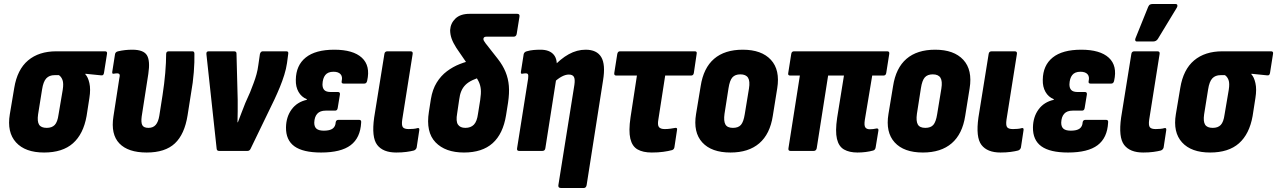

<svg xmlns="http://www.w3.org/2000/svg" viewBox="-20 -753 6372 958"><path d="M200 8Q106 8 60 -42.5Q14 -93 29 -183L51 -314Q66 -406 120 -451.5Q174 -497 261 -497H504Q516 -497 514 -485L499 -390Q497 -375 485 -377L406 -385V-382Q419 -369 426 -338.5Q433 -308 426 -264L412 -174Q396 -84 344 -38Q292 8 200 8ZM213 -115Q239 -115 253 -129.5Q267 -144 272 -181L293 -305Q298 -337 292 -353.5Q286 -370 274 -378H252Q226 -378 211 -362Q196 -346 190 -307L170 -182Q165 -147 175 -131Q185 -115 213 -115Z M712 8Q619 8 575.5 -37.5Q532 -83 546 -172L575 -360Q579 -376 576.5 -381.5Q574 -387 564 -387Q560 -387 556 -386.5Q552 -386 546 -385Q539 -384 540 -394L554 -483Q556 -494 569 -497Q586 -501 603.5 -503Q621 -505 640 -505Q696 -505 713 -477.5Q730 -450 720 -384L687 -172Q683 -142 690 -128.5Q697 -115 721 -115Q744 -115 757 -130Q770 -145 775 -176L791 -278Q800 -336 804.5 -389Q809 -442 809 -483Q809 -497 822 -497H940Q950 -497 950 -485Q951 -445 947 -393Q943 -341 933 -286L916 -178Q901 -83 852.5 -37.5Q804 8 712 8Z M1073 0Q1062 0 1061 -11L1010 -482Q1008 -497 1021 -497H1148Q1160 -497 1160 -486L1166 -255Q1166 -226 1166 -198.5Q1166 -171 1165 -143H1167Q1176 -167 1185.5 -191.5Q1195 -216 1204 -239L1228 -293Q1237 -316 1245.5 -338.5Q1254 -361 1260 -383Q1266 -405 1269 -429L1277 -484Q1281 -497 1291 -497H1409Q1421 -497 1418 -483L1412 -438Q1408 -410 1398.5 -379.5Q1389 -349 1376.5 -318.5Q1364 -288 1349 -256L1230 -10Q1225 0 1215 0Z M1582 8Q1492 8 1449 -23Q1406 -54 1407 -118Q1408 -170 1435 -207Q1462 -244 1511 -255V-258Q1484 -269 1469.5 -294.5Q1455 -320 1456 -355Q1457 -427 1505.5 -466Q1554 -505 1648 -505Q1742 -505 1785.5 -465Q1829 -425 1812 -350Q1809 -336 1798 -336H1694Q1682 -336 1685 -349Q1690 -371 1679 -383Q1668 -395 1644 -395Q1616 -395 1603 -378.5Q1590 -362 1589 -332Q1589 -313 1598.5 -303.5Q1608 -294 1629 -294H1666Q1678 -294 1676 -281L1665 -214Q1663 -201 1652 -201H1605Q1577 -201 1563 -185.5Q1549 -170 1548 -141Q1548 -120 1559.5 -110.5Q1571 -101 1596 -101Q1626 -101 1640 -111.5Q1654 -122 1655 -143Q1657 -155 1669 -155H1772Q1784 -155 1782 -141Q1778 -65 1729.5 -28.5Q1681 8 1582 8Z M1957 8Q1891 8 1862 -30Q1833 -68 1847 -167L1898 -484Q1900 -497 1913 -497H2028Q2041 -497 2039 -484L1987 -156Q1983 -128 1990 -118.5Q1997 -109 2019 -109Q2030 -109 2042 -110Q2054 -111 2064 -114Q2074 -116 2072 -103L2059 -17Q2056 -6 2045 -2Q2030 2 2007.5 5Q1985 8 1957 8Z M2295 8Q2202 8 2153 -43Q2104 -94 2120 -195L2130 -259Q2138 -307 2159 -341Q2180 -375 2210 -397.5Q2240 -420 2274.5 -433.5Q2309 -447 2345 -454L2395 -374Q2361 -364 2338.5 -353.5Q2316 -343 2302.5 -329.5Q2289 -316 2281.5 -298Q2274 -280 2271 -255L2261 -187Q2254 -148 2265 -131.5Q2276 -115 2302 -115Q2329 -115 2344.5 -131Q2360 -147 2365 -185L2376 -254Q2381 -287 2379 -308Q2377 -329 2367.5 -348Q2358 -367 2340 -393L2257 -514Q2241 -539 2233.5 -560Q2226 -581 2226 -603Q2228 -637 2252.5 -660.5Q2277 -684 2323 -684H2561Q2574 -684 2572 -670L2558 -583Q2555 -570 2543 -570H2407Q2392 -570 2392 -558Q2392 -551 2402 -538L2464 -459Q2489 -427 2502.5 -394Q2516 -361 2519 -324.5Q2522 -288 2515 -241L2505 -178Q2490 -85 2438 -38.5Q2386 8 2295 8Z M2779 185Q2764 185 2766 171L2846 -330Q2850 -358 2843.5 -369.5Q2837 -381 2818 -381Q2802 -381 2783 -371Q2764 -361 2743 -341L2736 -415Q2777 -460 2818 -482.5Q2859 -505 2902 -505Q2958 -505 2980 -468Q3002 -431 2989 -352L2907 171Q2904 185 2893 185ZM2570 0Q2558 0 2560 -13L2615 -360Q2617 -377 2614.5 -382Q2612 -387 2603 -387Q2599 -387 2595 -386.5Q2591 -386 2585 -385Q2578 -384 2579 -394L2593 -483Q2596 -494 2608 -497Q2625 -502 2642 -503.5Q2659 -505 2677 -505Q2722 -505 2743 -480Q2764 -455 2756 -406L2754 -389L2757 -370L2701 -13Q2699 0 2686 0Z M3232 8Q3188 8 3161 -7.5Q3134 -23 3125 -61.5Q3116 -100 3126 -167L3158 -376H3055Q3043 -376 3045 -389L3060 -484Q3063 -497 3073 -497H3447Q3459 -497 3456 -484L3442 -389Q3440 -376 3428 -376H3299L3265 -157Q3260 -130 3267.5 -119.5Q3275 -109 3297 -109Q3311 -109 3325.5 -111Q3340 -113 3350 -115Q3361 -116 3358 -104L3345 -18Q3343 -7 3333 -4Q3315 1 3289.5 4.5Q3264 8 3232 8Z M3625 8Q3530 8 3484 -42.5Q3438 -93 3453 -184L3476 -323Q3490 -414 3543 -459.5Q3596 -505 3686 -505Q3780 -505 3826.5 -454.5Q3873 -404 3858 -312L3836 -175Q3822 -84 3768.5 -38Q3715 8 3625 8ZM3637 -115Q3664 -115 3677 -130Q3690 -145 3696 -183L3717 -311Q3723 -348 3712.5 -365Q3702 -382 3674 -382Q3648 -382 3634.5 -367Q3621 -352 3615 -313L3595 -185Q3590 -149 3599.5 -132Q3609 -115 3637 -115Z M4258 8Q4218 8 4191.5 -7Q4165 -22 4156 -60Q4147 -98 4157 -165L4191 -376H4112L4055 -13Q4052 0 4040 0H3924Q3912 0 3914 -13L3971 -376H3923Q3910 -376 3913 -389L3928 -484Q3930 -497 3942 -497H4407Q4419 -497 4417 -484L4402 -389Q4400 -376 4388 -376H4332L4295 -154Q4291 -127 4297.5 -117.5Q4304 -108 4320 -108Q4328 -108 4336.5 -109Q4345 -110 4354 -112Q4364 -113 4363 -102L4349 -17Q4347 -5 4337 -2Q4319 3 4299 5.5Q4279 8 4258 8Z M4585 8Q4490 8 4444 -42.5Q4398 -93 4413 -184L4436 -323Q4450 -414 4503 -459.5Q4556 -505 4646 -505Q4740 -505 4786.5 -454.5Q4833 -404 4818 -312L4796 -175Q4782 -84 4728.5 -38Q4675 8 4585 8ZM4597 -115Q4624 -115 4637 -130Q4650 -145 4656 -183L4677 -311Q4683 -348 4672.5 -365Q4662 -382 4634 -382Q4608 -382 4594.5 -367Q4581 -352 4575 -313L4555 -185Q4550 -149 4559.5 -132Q4569 -115 4597 -115Z M4972 8Q4906 8 4877 -30Q4848 -68 4862 -167L4913 -484Q4915 -497 4928 -497H5043Q5056 -497 5054 -484L5002 -156Q4998 -128 5005 -118.5Q5012 -109 5034 -109Q5045 -109 5057 -110Q5069 -111 5079 -114Q5089 -116 5087 -103L5074 -17Q5071 -6 5060 -2Q5045 2 5022.5 5Q5000 8 4972 8Z M5309 8Q5219 8 5176 -23Q5133 -54 5134 -118Q5135 -170 5162 -207Q5189 -244 5238 -255V-258Q5211 -269 5196.5 -294.5Q5182 -320 5183 -355Q5184 -427 5232.5 -466Q5281 -505 5375 -505Q5469 -505 5512.5 -465Q5556 -425 5539 -350Q5536 -336 5525 -336H5421Q5409 -336 5412 -349Q5417 -371 5406 -383Q5395 -395 5371 -395Q5343 -395 5330 -378.5Q5317 -362 5316 -332Q5316 -313 5325.5 -303.5Q5335 -294 5356 -294H5393Q5405 -294 5403 -281L5392 -214Q5390 -201 5379 -201H5332Q5304 -201 5290 -185.5Q5276 -170 5275 -141Q5275 -120 5286.5 -110.5Q5298 -101 5323 -101Q5353 -101 5367 -111.5Q5381 -122 5382 -143Q5384 -155 5396 -155H5499Q5511 -155 5509 -141Q5505 -65 5456.5 -28.5Q5408 8 5309 8Z M5684 8Q5618 8 5589 -30Q5560 -68 5574 -167L5625 -484Q5627 -497 5640 -497H5755Q5768 -497 5766 -484L5714 -156Q5710 -128 5717 -118.5Q5724 -109 5746 -109Q5757 -109 5769 -110Q5781 -111 5791 -114Q5801 -116 5799 -103L5786 -17Q5783 -6 5772 -2Q5757 2 5734.5 5Q5712 8 5684 8ZM5653 -546Q5646 -546 5644.5 -551.5Q5643 -557 5646 -563L5709 -719Q5713 -728 5718.5 -730.5Q5724 -733 5731 -733H5845Q5853 -733 5854.5 -727.5Q5856 -722 5852 -715L5758 -560Q5750 -546 5733 -546Z M6018 8Q5924 8 5878 -42.5Q5832 -93 5847 -183L5869 -314Q5884 -406 5938 -451.5Q5992 -497 6079 -497H6322Q6334 -497 6332 -485L6317 -390Q6315 -375 6303 -377L6224 -385V-382Q6237 -369 6244 -338.5Q6251 -308 6244 -264L6230 -174Q6214 -84 6162 -38Q6110 8 6018 8ZM6031 -115Q6057 -115 6071 -129.5Q6085 -144 6090 -181L6111 -305Q6116 -337 6110 -353.5Q6104 -370 6092 -378H6070Q6044 -378 6029 -362Q6014 -346 6008 -307L5988 -182Q5983 -147 5993 -131Q6003 -115 6031 -115Z"/></svg>

Font: Sofia Sans Condensed Black
Style: Italic
Weight: 900
Italic angle: -9°
Version: Version 4.100